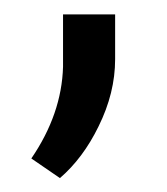

<svg xmlns="http://www.w3.org/2000/svg" viewBox="-20 -120 236 272"><path d="M64.9 132.3 24.4 104.5Q67.4 41.5 69.3 -25.4V-99.6H143.1V-36.1Q143.1 11.7 119.6 59.1Q97.7 104 64.9 132.3Z"/></svg>

Font: Vazir Light
Style: Light
Weight: 300
Designer: Saber Rastikerdar
Foundry: Saber Rastikerdar
Version: Version 30.0.0